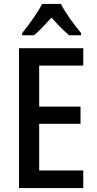

<svg xmlns="http://www.w3.org/2000/svg" viewBox="-20 -960 493 980"><path d="M291 -940H195C174 -898 129 -835 93 -791V-780H154C180 -802 211 -835 243 -870C274 -835 304 -804 333 -780H394V-791C358 -834 313 -895 291 -940ZM405 0V-90H180V-328H391V-416H180V-625H405V-714H77V0Z"/></svg>

Font: Noto Sans Thai Looped Condensed Medium
Style: Regular
Weight: 500
Width: 3
Designer: Sasikarn Vongin, Ben Mitchell
Foundry: The Fontpad Ltd
Version: Version 1.001